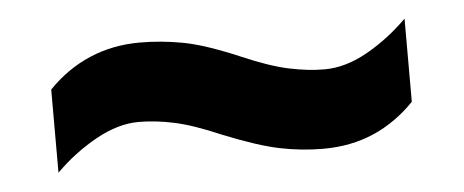

<svg xmlns="http://www.w3.org/2000/svg" viewBox="-28 -482 628 260"><g transform="rotate(-5 286.0 -352.5)"><path d="M268 -301Q231 -317 205.5 -322.5Q180 -328 157 -328Q129 -328 98.5 -311Q68 -294 43 -269V-382Q68 -408 99.5 -421.5Q131 -435 168 -435Q197 -435 226.5 -429.5Q256 -424 303 -404Q340 -388 366 -382.5Q392 -377 414 -377Q443 -377 473 -394Q503 -411 528 -436V-323Q503 -297 472 -283.5Q441 -270 403 -270Q374 -270 344.5 -276Q315 -282 268 -301Z"/></g></svg>

Font: Noto Sans Cham
Style: Bold
Weight: 700
Version: Version 2.002